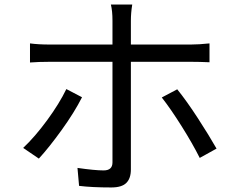

<svg xmlns="http://www.w3.org/2000/svg" viewBox="-20 -796 1040 845"><path d="M151 -98 82 -145Q134 -194 187.5 -267Q241 -340 272 -404L341 -368Q307 -301 251.5 -224Q196 -147 151 -98ZM470 29Q384 29 328 22L321 -57Q397 -46 436 -46Q475 -46 475 -81V-524H198Q152 -524 112 -521V-605Q149 -600 197 -600H475V-705Q475 -748 468 -776H562Q556 -740 556 -704V-600H820Q855 -600 902 -605V-522Q857 -524 821 -524H556V-50Q556 -11 536 9Q516 29 470 29ZM859 -101Q828 -163 780 -239.5Q732 -316 692 -367L760 -403Q802 -351 851 -275.5Q900 -200 933 -142Z"/></svg>

Font: Source Han Sans & Saira Hybrid
Style: Regular
Weight: 400
Designer: Ryoko NISHIZUKA 西塚涼子 (kana & ideographs); Paul D. Hunt (Latin, Greek & Cyrillic); Wenlong ZHANG 张文龙 (bopomofo); Sandoll 
Foundry: Adobe Systems Incorporated
Version: Version 1.00;August 2, 2021;FontCreator 13.0.0.2675 64-bit